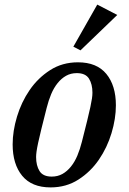

<svg xmlns="http://www.w3.org/2000/svg" viewBox="-20 -803 559 835"><path d="M205 -35Q231 -35 251.5 -46.5Q272 -58 288.5 -78.5Q305 -99 316.5 -126.5Q328 -154 336 -186Q350 -241 359 -277.5Q368 -314 373 -337.5Q378 -361 380 -375Q382 -389 382 -400Q382 -437 367 -461Q352 -485 314 -485Q288 -485 267.5 -473.5Q247 -462 230.5 -441.5Q214 -421 202.5 -393.5Q191 -366 183 -334Q169 -279 160 -242.5Q151 -206 146 -182.5Q141 -159 139 -144.5Q137 -130 137 -120Q137 -83 152 -59Q167 -35 205 -35ZM200 12Q118 12 76.5 -38.5Q35 -89 35 -175Q35 -233 54 -296Q73 -359 109 -411.5Q145 -464 198 -498Q251 -532 319 -532Q401 -532 442.5 -481.5Q484 -431 484 -345Q484 -287 465 -224Q446 -161 410 -108.5Q374 -56 321 -22Q268 12 200 12ZM299 -600 403 -783 490 -738 330 -584Z"/></svg>

Font: IBM Plex Serif Medium
Style: Italic
Weight: 500
Italic angle: -14°
Designer: Mike Abbink, Paul van der Laan, Pieter van Rosmalen
Foundry: Bold Monday
Version: Version 2.5